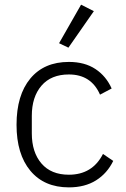

<svg xmlns="http://www.w3.org/2000/svg" viewBox="-20 -790 538 822"><path d="M272.9 -585.9 232.9 -605 327.1 -770 381.8 -742.2ZM274.9 12.2Q169.4 12.2 110.1 -58.8Q50.8 -129.9 50.8 -255.9Q50.8 -382.8 109.9 -453.9Q168.9 -524.9 274.9 -524.9Q342.8 -524.9 388.7 -494.4Q434.6 -463.9 458 -411.1L408.2 -384.8Q370.6 -471.2 274.9 -471.2Q198.7 -471.2 157.5 -423.1Q116.2 -375 116.2 -293.9V-219.2Q116.2 -138.2 157.5 -90.1Q198.7 -42 274.9 -42Q375.5 -42 420.9 -130.9L464.8 -101.1Q439 -47.9 391.1 -17.8Q343.3 12.2 274.9 12.2Z"/></svg>

Font: Anuphan Light
Style: Regular
Weight: 300
Designer: Mike Abbink, Paul van der Laan, Pieter van Rosmalen, Mint Tantisuwanna
Foundry: Bold Monday; Cadson Demak
Version: Version 3.002;hotconv 1.0.109;makeotfexe 2.5.65596